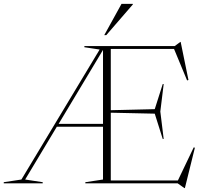

<svg xmlns="http://www.w3.org/2000/svg" viewBox="-38 -955 1059 1000"><path d="M406.5 0V-6L498.5 -20V-295H258L93 -20L184.5 -6V0H-18.5V-6L73.5 -20L481 -697L401.5 -709V-715H872L901 -736.5H903L943.5 -538.5L936.5 -536L868.5 -700H539V-381L768 -386.5L809.5 -517H814.5L797 -374L814.5 -231.5H809.5L768 -363L539 -368V-15H888.5L971 -187.5L977 -185.5L925 24.5H922L887.5 0ZM267.5 -310H498.5V-695ZM505 -772 595 -935H654V-932L515.5 -772Z"/></svg>

Font: Newsreader Display ExtraLight
Style: Regular
Weight: 275
Designer: Hugues Gentile
Foundry: Production Type
Version: Version 1.001